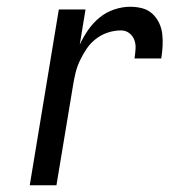

<svg xmlns="http://www.w3.org/2000/svg" viewBox="-20 -548 540 568"><path d="M68 0 154 -520H233L216 -416Q226 -438 240.5 -459Q255 -480 274.5 -496Q294 -512 318 -520Q342 -528 365 -528Q384 -528 401 -523.5Q418 -519 430.5 -507.5Q443 -496 450.5 -480.5Q458 -465 460 -447.5Q462 -430 461 -411.5Q460 -393 457 -375H378Q380 -389 381 -403Q382 -417 377.5 -429.5Q373 -442 362.5 -450Q352 -458 338 -458Q319 -458 300 -452Q281 -446 264.5 -433.5Q248 -421 236.5 -404Q225 -387 216.5 -369Q208 -351 203.5 -332.5Q199 -314 196 -295L147 0Z"/></svg>

Font: Iosevka
Style: Italic
Weight: 400
Italic angle: -9°
Monospace: yes
Designer: Belleve Invis
Foundry: Belleve Invis
Version: Version 32.5.0; ttfautohint (v1.8.4)